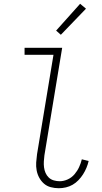

<svg xmlns="http://www.w3.org/2000/svg" viewBox="-20 -988 540 1016"><path d="M291 8Q269 8 248.5 2.5Q228 -3 213 -16Q198 -29 188 -47Q178 -65 174 -86Q170 -107 171.5 -128.5Q173 -150 176 -172L263 -698H110V-735H309L215 -166Q213 -150 212 -134Q211 -118 213 -102.5Q215 -87 221 -73Q227 -59 238 -48.5Q249 -38 264.5 -33.5Q280 -29 296 -29Q317 -29 338 -38.5Q359 -48 374 -65.5Q389 -83 398.5 -103.5Q408 -124 413 -145L449 -136Q445 -118 437.5 -100Q430 -82 419.5 -65.5Q409 -49 395 -34.5Q381 -20 364.5 -10.5Q348 -1 329 3.5Q310 8 291 8ZM302 -804 277 -826 404 -968 435 -942Z"/></svg>

Font: Iosevka Extralight
Style: Italic
Weight: 200
Italic angle: -9°
Monospace: yes
Designer: Belleve Invis
Foundry: Belleve Invis
Version: Version 32.5.0; ttfautohint (v1.8.4)